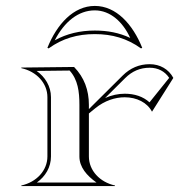

<svg xmlns="http://www.w3.org/2000/svg" viewBox="-20 -628 625 648"><path d="M300 -512.9C358.5 -512.9 408.8 -498.5 456 -464.6L460 -466.6C427.9 -546.3 372 -608 300 -608C228 -608 172.1 -546.3 140 -466.6L144 -464.6C191.2 -498.5 241.5 -512.9 300 -512.9ZM300 -524.9C250.6 -524.9 205.6 -514.4 164.8 -492C197.2 -554.5 244.2 -593 300 -593C352.8 -592.8 394.8 -553.7 419.5 -500C382.1 -517.5 343.3 -524.9 300 -524.9ZM140 -100C140 -52.2 102.9 -13.2 52 -2V0H368V-2C317.1 -13.2 280 -52.2 280 -100V-245.1L302 -263C333 -288.2 368.5 -299.7 401 -299.7C441.4 -299.7 477 -281.9 493 -251L565 -365C549.2 -394.8 519.6 -411.4 485.2 -411.4C449.7 -411.4 419.4 -398.2 394 -373L280 -259.8V-274C280 -323.8 264.3 -366.7 230 -402L52 -400V-398C102.9 -386.8 140 -347.8 140 -300ZM152 -100V-300C152 -336.8 132 -368.7 103.6 -388.6L214.9 -389.9C242.9 -359.2 248 -318.7 248 -274V-100C248 -63.8 272.8 -35.3 305.6 -12H104.4C133.5 -32.7 152 -63.9 152 -100ZM334.7 -297.2 402.5 -364.5C425.9 -387.7 452.8 -399.4 485.2 -399.4C513.5 -399.4 536.6 -387 551 -365.2L484.6 -282.6C462.9 -302.4 433.7 -311.7 401 -311.7C379.5 -311.7 356.7 -307 334.7 -297.2Z"/></svg>

Font: SortefaxS01
Style: Medium
Weight: 500
Designer: gluk
Foundry: gluk
Version: Version 0.261